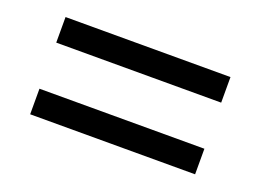

<svg xmlns="http://www.w3.org/2000/svg" viewBox="-55 -602 681 501"><g transform="rotate(20 286.0 -352.0)"><path d="M56 -416V-487H514V-416ZM56 -217V-288H514V-217Z"/></g></svg>

Font: Noto Sans Tangsa
Style: Regular
Weight: 400
Designer: David Williams
Foundry: Google LLC
Version: Version 1.504